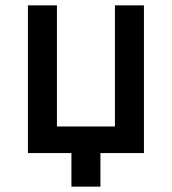

<svg xmlns="http://www.w3.org/2000/svg" viewBox="-20 -570 640 715"><path d="M246 125V0H84V-550H192V-99H408V-550H516V0H354V125Z"/></svg>

Font: Pitagon Sans Mono SemiBold
Style: Regular
Weight: 600
Monospace: yes
Designer: Travis Tran
Foundry: Pitagon
Version: Version 1.001; ttfautohint (v1.8.4.7-5d5b);gftools[0.9.26]